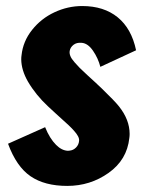

<svg xmlns="http://www.w3.org/2000/svg" viewBox="-20 -609 475 640"><path d="M204.1 10.7C255.2 10.7 301.2 -3.7 342 -32.7C382.9 -61.7 405.9 -100.4 411.1 -148.9C411.8 -153.5 412.1 -158 412.1 -162.6C412.1 -193.8 400.4 -224.3 377 -253.9C367.2 -266.3 347.7 -286.6 318.4 -314.9L294.9 -336.9C291.3 -340.2 283.4 -347.4 271.2 -358.6C259 -369.9 250.7 -377.8 246.1 -382.3C241.5 -386.9 235.7 -393.2 228.5 -401.4C221.4 -409.5 216.6 -416.6 214.4 -422.6C212.1 -428.6 211.4 -434.2 212.4 -439.5C213.7 -447.3 217.9 -453.9 224.9 -459.5C231.9 -465 240.9 -467.3 252 -466.3C266 -465.3 278.6 -456.5 290 -439.9C301.4 -423.3 309.6 -405.4 314.5 -386.2L433.6 -441.4C423.5 -489.6 403.1 -526.2 372.3 -551.3C341.6 -576.3 302.1 -588.9 253.9 -588.9C222 -588.9 191.2 -581.9 161.6 -568.1C132 -554.3 107.1 -534.7 86.9 -509.3C66.7 -483.9 55 -455.7 51.8 -424.8C51.1 -420.2 50.8 -415.7 50.8 -411.1C51.1 -387 58.6 -362.3 73.2 -336.9C90.8 -307 113.1 -279.5 140.1 -254.4L166 -230.5C170.6 -226.2 177.6 -219.9 187 -211.4C196.5 -203 203.9 -196.2 209.2 -191.2C214.6 -186.1 220.4 -180.2 226.6 -173.3C232.7 -166.5 237.2 -160.4 240 -155C242.8 -149.7 244 -144.7 243.7 -140.1C243 -131 239.6 -123.4 233.4 -117.2C227.2 -111 220.1 -107.6 211.9 -106.9C210.3 -106.6 208.5 -106.4 206.5 -106.4C192.9 -106.8 179.7 -113.3 167 -126C152.7 -140.3 140.5 -160 130.4 -185.1L6.8 -129.9C25.4 -79.1 50.4 -43 81.8 -21.5C113.2 0 154 10.7 204.1 10.7Z"/></svg>

Font: Oswald
Style: Heavy
Weight: 800
Designer: Vernon Adams
Foundry: Vernon Adams
Version: 3.0; ttfautohint (v0.95.6-bc232) -l 8 -r 50 -G 200 -x 0 -w "